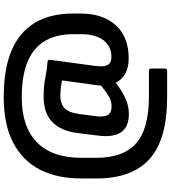

<svg xmlns="http://www.w3.org/2000/svg" viewBox="37 -772 920 1034"><g transform="rotate(-90 497.0 -255.0)"><path d="M489 185Q263 185 158 90.5Q53 -4 53 -194V-280Q53 -407 100.5 -500Q148 -593 245.5 -644Q343 -695 491 -695Q717 -695 829 -600Q941 -505 941 -322V-280Q941 -162 878.5 -92Q816 -22 700 -22Q650 -22 617 -40.5Q584 -59 568 -92Q531 -62 488.5 -41.5Q446 -21 400 -21Q329 -21 301 -64Q273 -107 284 -189L298 -300Q309 -387 357 -433.5Q405 -480 494 -480Q550 -480 591.5 -471.5Q633 -463 681 -459Q693 -458 692 -446L659 -202Q653 -158 663.5 -136.5Q674 -115 709 -115Q764 -115 797 -157.5Q830 -200 830 -280V-322Q830 -458 746.5 -528Q663 -598 491 -598Q331 -598 247.5 -516Q164 -434 164 -277V-198Q164 -51 242 18Q320 87 496 87H633Q645 87 645 99V173Q645 185 633 185ZM388 -198Q383 -154 395 -134Q407 -114 442 -114Q469 -114 496.5 -130Q524 -146 553 -171Q554 -181 555 -192L581 -381Q562 -385 540 -387.5Q518 -390 495 -390Q458 -390 433.5 -369Q409 -348 401 -294Z"/></g></svg>

Font: Sofia Sans
Style: Bold
Weight: 700
Designer: Botio Nikoltchev, Ani Petrova
Foundry: lettersoup
Version: Version 4.100; ttfautohint (v1.8.4.7-5d5b)